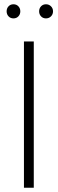

<svg xmlns="http://www.w3.org/2000/svg" viewBox="-20 -878 270 898"><path d="M138 -684V0H92V-684ZM75 -825Q75 -811 66 -801.5Q57 -792 43 -792Q29 -792 20 -801.5Q11 -811 11 -825Q11 -839 20 -848.5Q29 -858 43 -858Q57 -858 66 -848.5Q75 -839 75 -825ZM228 -825Q228 -811 218.5 -801.5Q209 -792 195 -792Q181 -792 172 -801.5Q163 -811 163 -825Q163 -839 172 -848.5Q181 -858 195 -858Q209 -858 218.5 -848.5Q228 -839 228 -825Z"/></svg>

Font: Fira Sans Extra Condensed ExtraLight
Style: Regular
Weight: 275
Width: 1
Designer: Carrois Corporate & Edenspiekermann AG
Foundry: Carrois Corporate GbR & Edenspiekermann AG
Version: Version 4.203